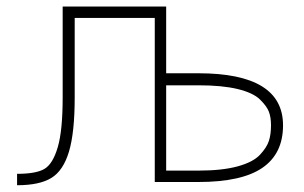

<svg xmlns="http://www.w3.org/2000/svg" viewBox="-20 -544 911 576"><path d="M478.5 -288.1V-32.2H575.2Q646.5 -32.2 692.9 -44.9Q739.3 -57.6 759.8 -79.6Q780.3 -101.6 786.6 -121.1Q793 -140.6 793 -168Q793 -192.4 786.6 -209Q780.3 -225.6 759.8 -245.6Q739.3 -265.6 692.9 -276.9Q646.5 -288.1 575.2 -288.1ZM204.1 -490.2V-252Q204.1 -146.5 187 -89.4Q169.9 -32.2 134.3 -10.3Q98.6 11.7 31.2 11.7V-22.5Q88.9 -22.5 113.8 -37.6Q138.7 -52.7 153.3 -102.5Q168 -152.3 168 -252V-524.4H478.5V-324.2H575.2Q829.1 -324.2 829.1 -168Q829.1 -83 767.1 -40.5Q705.1 2 575.2 2H444.3V-490.2Z"/></svg>

Font: Gen Shin Gothic ExtraLight
Style: Regular
Weight: 100
Designer: [Source Han Sans]
Ryoko NISHIZUKA  (kana & ideographs); Paul D. Hunt (Latin, Greek & Cyrillic); Wenlong ZHANG  (bopomofo
Version: Version 1.002.20150607